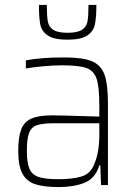

<svg xmlns="http://www.w3.org/2000/svg" viewBox="-20 -751 544 779"><path d="M54 -138Q54 -195 66 -226Q78 -257 107.5 -270Q137 -283 192 -283Q223 -283 383 -278V-324Q383 -400 371.5 -432.5Q360 -465 329.5 -475.5Q299 -486 229 -486Q197 -486 153.5 -482Q110 -478 85 -473V-506Q145 -518 241 -518Q316 -518 353 -502.5Q390 -487 404 -448Q418 -409 418 -330V0H390L387 -80H383Q367 -27 323 -9.5Q279 8 218 8Q158 8 123 -3.5Q88 -15 71 -46.5Q54 -78 54 -138ZM362 -84Q374 -113 378.5 -142Q383 -171 383 -210V-251H201Q153 -251 130 -243Q107 -235 98 -211.5Q89 -188 89 -138Q89 -90 99.5 -66Q110 -42 136.5 -33Q163 -24 217 -24Q275 -24 311 -35Q347 -46 362 -84ZM138 -731H170Q170 -686 174 -664Q178 -642 196 -630Q214 -618 254 -618Q294 -618 312.5 -630Q331 -642 335 -664Q339 -686 339 -731H371Q371 -679 365 -651.5Q359 -624 334 -607Q309 -590 254 -590Q199 -590 174 -607Q149 -624 143.5 -651.5Q138 -679 138 -731Z"/></svg>

Font: Saira Semi Condensed Thin
Style: Regular
Weight: 100
Width: 4
Designer: Hector Gatti with collaboration of the Omnibus-Type team
Foundry: Omnibus-Type
Version: Version 1.001; ttfautohint (v1.8)